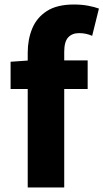

<svg xmlns="http://www.w3.org/2000/svg" viewBox="-20 -832 459 852"><path d="M103 0V-598Q103 -657 123 -705.5Q143 -754 188 -783Q233 -812 308 -812Q343 -812 371.5 -806.5Q400 -801 419 -794L389 -673Q362 -685 331 -685Q300 -685 282.5 -666Q265 -647 265 -602V0ZM27 -437V-558L113 -564H369V-437Z"/></svg>

Font: Noto Sans TC Thin ExtraBold
Style: Regular
Weight: 800
Version: Version 2.004-H2;hotconv 1.0.118;makeotfexe 2.5.65603